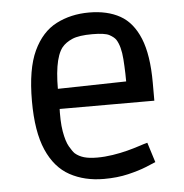

<svg xmlns="http://www.w3.org/2000/svg" viewBox="-47 -643 671 702"><g transform="rotate(-5 288.5 -291.5)"><path d="M307 14Q236 14 182 -15.5Q128 -45 98.5 -112.5Q69 -180 69 -292Q69 -410 100 -476Q131 -542 184.5 -569.5Q238 -597 305 -597Q372 -597 418.5 -571Q465 -545 490 -484Q515 -423 515 -321V-255H124L168 -271Q165 -210 171.5 -172.5Q178 -135 189 -116Q200 -97 208 -89Q222 -77 241 -71.5Q260 -66 289 -66Q317 -66 346 -70.5Q375 -75 400 -81.5Q425 -88 444.5 -94.5Q464 -101 476 -104L499 -31Q490 -27 463 -16Q436 -5 396 4.5Q356 14 307 14ZM168 -294 124 -328 461 -335 419 -300Q419 -368 415.5 -416Q412 -464 396 -489Q389 -499 372.5 -508Q356 -517 310 -517Q261 -517 236.5 -506.5Q212 -496 198 -479Q163 -434 168 -294Z"/></g></svg>

Font: Ruda Medium
Style: Regular
Weight: 500
Version: Version 2.001